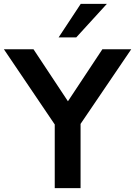

<svg xmlns="http://www.w3.org/2000/svg" viewBox="-48 -974 699 994"><path d="M369.1 0V-332.5L631.3 -718.8H481.9L303.7 -449.7L125.5 -718.8H-27.8L235.4 -329.6V0ZM346.7 -780.3 505.4 -954.1H370.1L255.4 -780.3Z"/></svg>

Font: Winston SemiBold
Style: Regular
Weight: 600
Designer: Vernon Adams, Kim Jin-seong, David Berlow, Cristiano Sobral
Foundry: The Winston Project Authors
Version: Version 3.004